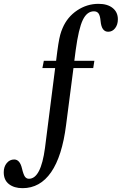

<svg xmlns="http://www.w3.org/2000/svg" viewBox="-64 -792 650 1001"><path d="M53.5 189Q10 189 -17.2 168Q-44.5 147 -44.5 106Q-44.5 77.5 -29 58.5Q-13.5 39.5 10 39.5Q39.5 39.5 50.5 86Q58.5 119.5 66.5 129.8Q74.5 140 87 140Q149 140 170.5 -20.5L223.5 -437H157L164.5 -475H228.5Q235 -529.5 240 -560.8Q245 -592 250 -610.5Q255 -629 262.5 -646Q287 -703.5 338.2 -737.8Q389.5 -772 449.5 -772Q496.5 -772 523.5 -750.2Q550.5 -728.5 550.5 -691.5Q550.5 -663.5 536.2 -645Q522 -626.5 500 -626.5Q465.5 -626.5 460.5 -681.5Q458 -710 450 -721.5Q442 -733 425.5 -733Q389.5 -733 367.8 -688.2Q346 -643.5 330.5 -529.5L323.5 -475H428L422 -437H319L280.5 -140Q260 22.5 202.5 105.8Q145 189 53.5 189Z"/></svg>

Font: Libre Caslon Condensed Medium
Style: Regular
Weight: 500
Designer: Pablo Impallari, Rodrigo Fuenzalida, Katja Schimmel, Ertekin Erdin
Foundry: Pablo Impallari, Rodrigo Fuenzalida
Version: Version 2.000; ttfautohint (v1.8.4.7-5d5b);gftools[0.9.33]